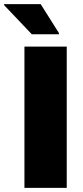

<svg xmlns="http://www.w3.org/2000/svg" viewBox="-58 -915 405 935"><path d="M61 0V-688H267V0ZM97 -748 -38 -890V-895H140L229 -754V-748Z"/></svg>

Font: Saira Thin ExtraBold
Style: Regular
Weight: 800
Version: Version 1.101